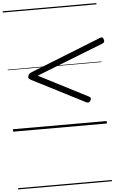

<svg xmlns="http://www.w3.org/2000/svg" viewBox="-83 -1034 966 1557"><g transform="rotate(-5 399.5 -255.0)"><path d="M611 -186 185 -404Q169 -412 163.5 -419.5Q158 -427 162 -439Q167 -453 175.5 -459Q184 -465 203 -472L767 -696Q779 -701 785.5 -699Q792 -697 796 -685Q801 -671 798.5 -662.5Q796 -654 782 -648L238 -435L637 -230Q648 -225 650.5 -217Q653 -209 646 -197Q640 -185 631.5 -183Q623 -181 611 -186ZM0 460H763V470H0ZM0 -20H763V0H0ZM0 -505H763V-500H0ZM0 -980H763V-970H0Z"/></g></svg>

Font: Playwrite NO Guides
Style: Regular
Weight: 400
Designer: Veronika Burian, José Scaglione
Foundry: TypeTogether
Version: Version 1.003